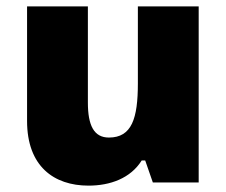

<svg xmlns="http://www.w3.org/2000/svg" viewBox="-20 -573 710 603"><path d="M604 -553H413V-311C413 -201 394 -141 322 -141C275 -141 256 -179 256 -251V-553H65V-193C65 -51 149 10 258 10C326 10 390 -13 425 -69H436L460 0H604Z"/></svg>

Font: Noto Sans Canadian Aboriginal Black
Style: Regular
Weight: 900
Designer: Monotype Design Team, Typotheque's Kevin King
Foundry: Monotype Imaging Inc.
Version: Version 2.004